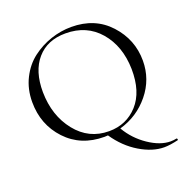

<svg xmlns="http://www.w3.org/2000/svg" viewBox="-142 -769 1056 1085"><g transform="rotate(-20 385.5 -226.5)"><path d="M745 160Q747 160 748.5 162.5Q750 165 750 167.5Q750 170 749 171Q699 183 664 183Q594 183 518 137.5Q442 92 387 11Q380 12 366 12Q225 12 137 -82Q49 -176 49 -312Q49 -390 81 -453.5Q113 -517 164.5 -556Q216 -595 277 -615.5Q338 -636 401 -636Q543 -636 630 -541Q717 -446 717 -319Q717 -207 646 -120Q575 -33 466 -2Q508 70 577.5 117Q647 164 709 164Q727 164 745 160ZM125 -344Q127 -202 204 -105.5Q281 -9 402 -9Q507 -9 575 -84Q643 -159 641 -296Q638 -435 561.5 -524Q485 -613 358 -613Q248 -613 186 -541.5Q124 -470 125 -344Z"/></g></svg>

Font: Cormorant
Style: Regular
Weight: 400
Designer: Christian Thalmann (Catharsis Fonts)
Version: Version 1.000;PS 001.000;hotconv 1.0.70;makeotf.lib2.5.58329